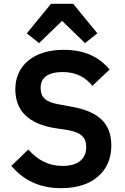

<svg xmlns="http://www.w3.org/2000/svg" viewBox="-20 -970 651 1002"><path d="M299 12C179 12 99 -35 39 -104L128 -190C176 -134 235 -104 307 -104C388 -104 430 -142 430 -202C430 -249 408 -278 335 -291L269 -301C130 -323 60 -391 60 -504C60 -567 84 -618 128 -654C172 -690 234 -710 313 -710C418 -710 496 -675 552 -607L462 -522C427 -565 381 -594 306 -594C230 -594 192 -564 192 -512C192 -459 221 -437 289 -425L354 -413C495 -388 561 -326 561 -210C561 -143 537 -89 493 -50C448 -10 383 12 299 12ZM362 -950 488 -796 424 -745 304 -861 184 -745 120 -796 246 -950Z"/></svg>

Font: Plexus Sans SemiBold
Style: Regular
Weight: 600
Version: Version 2.001;PS 002.001;hotconv 1.0.70;makeotf.lib2.5.58329